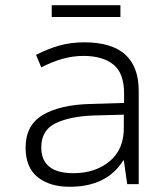

<svg xmlns="http://www.w3.org/2000/svg" viewBox="-20 -705 640 735"><path d="M441 -640V-685H178V-640ZM138 -141Q138 -207 193.5 -233.5Q249 -260 341 -263L454 -266V-217Q455 -134 400 -88Q345 -42 261 -42Q138 -42 138 -141ZM452 -91H454L467 0H511V-357Q511 -543 303 -543Q251 -543 207 -530.5Q163 -518 118 -495L138 -447Q178 -468 218.5 -479.5Q259 -491 299 -491Q373 -491 414 -458Q455 -425 455 -347V-311L325 -307Q210 -304 144 -265Q78 -226 78 -140Q78 -64 124 -27Q170 10 247 10Q389 10 452 -91Z"/></svg>

Font: Noto Sans Mono UI Light
Style: Regular
Weight: 300
Designer: Monotype Design team
Foundry: Monotype Imaging Inc.
Version: 1.000